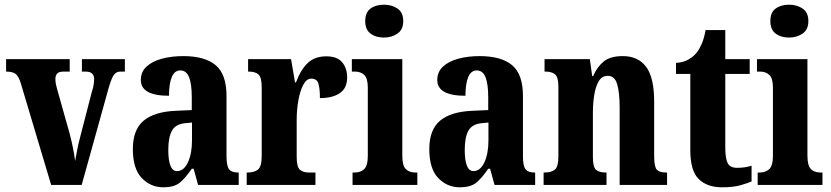

<svg xmlns="http://www.w3.org/2000/svg" viewBox="-20 -788 3540 818"><path d="M68 -435Q59 -464 46 -473.5Q33 -483 6 -483V-536H277V-483H251Q231 -483 223.5 -474.5Q216 -466 216 -452Q216 -439 218.5 -427.5Q221 -416 224 -406L277 -218Q294 -152 300 -102Q304 -122 308.5 -147Q313 -172 320 -198L370 -392Q376 -411 378.5 -424Q381 -437 381 -453Q381 -466 372.5 -474.5Q364 -483 345 -483H329V-536H512V-483H492Q475 -483 464.5 -468Q454 -453 442 -410L328 0H198Z M676 10Q622 10 584 -29.5Q546 -69 546 -153Q546 -235 591.5 -273.5Q637 -312 729 -316L797 -319V-374Q797 -430 785.5 -459Q774 -488 748 -488Q724 -488 712 -460Q700 -432 700 -380Q580 -380 580 -447Q580 -482 604.5 -504.5Q629 -527 670 -538Q711 -549 761 -549Q852 -549 898.5 -510.5Q945 -472 945 -379V-123Q945 -82 955.5 -67.5Q966 -53 994 -53H997V0H824L805 -69H797Q769 -28 745 -9Q721 10 676 10ZM734 -59Q763 -59 780.5 -96Q798 -133 798 -191V-266L768 -263Q728 -259 712.5 -231Q697 -203 697 -149Q697 -106 706 -82.5Q715 -59 734 -59Z M1031 0V-53H1035Q1063 -53 1079 -65.5Q1095 -78 1095 -125V-415Q1095 -459 1081 -471Q1067 -483 1040 -483H1037V-536H1220L1237 -437H1241Q1261 -491 1291 -519.5Q1321 -548 1370 -548Q1417 -548 1438 -522.5Q1459 -497 1459 -458Q1459 -412 1427.5 -391Q1396 -370 1343 -370Q1343 -411 1336.5 -432Q1330 -453 1306 -453Q1286 -453 1272 -426.5Q1258 -400 1251 -359.5Q1244 -319 1244 -277V-120Q1244 -76 1258 -64.5Q1272 -53 1296 -53H1324V0Z M1616 -628Q1581 -628 1558.5 -645Q1536 -662 1536 -698Q1536 -735 1558.5 -751.5Q1581 -768 1616 -768Q1649 -768 1673.5 -751.5Q1698 -735 1698 -698Q1698 -662 1673.5 -645Q1649 -628 1616 -628ZM1482 0V-53H1491Q1516 -53 1531.5 -67.5Q1547 -82 1547 -125V-415Q1547 -455 1531.5 -469Q1516 -483 1493 -483H1479V-536H1694V-125Q1694 -82 1709 -67.5Q1724 -53 1749 -53H1758V0Z M1939 10Q1885 10 1847 -29.5Q1809 -69 1809 -153Q1809 -235 1854.5 -273.5Q1900 -312 1992 -316L2060 -319V-374Q2060 -430 2048.5 -459Q2037 -488 2011 -488Q1987 -488 1975 -460Q1963 -432 1963 -380Q1843 -380 1843 -447Q1843 -482 1867.5 -504.5Q1892 -527 1933 -538Q1974 -549 2024 -549Q2115 -549 2161.5 -510.5Q2208 -472 2208 -379V-123Q2208 -82 2218.5 -67.5Q2229 -53 2257 -53H2260V0H2087L2068 -69H2060Q2032 -28 2008 -9Q1984 10 1939 10ZM1997 -59Q2026 -59 2043.5 -96Q2061 -133 2061 -191V-266L2031 -263Q1991 -259 1975.5 -231Q1960 -203 1960 -149Q1960 -106 1969 -82.5Q1978 -59 1997 -59Z M2296 0V-53H2300Q2328 -53 2343.5 -65Q2359 -77 2359 -122V-418Q2359 -460 2344.5 -471.5Q2330 -483 2304 -483H2300V-536H2493L2503 -464H2507Q2524 -503 2552 -526Q2580 -549 2633 -549Q2699 -549 2733 -503Q2767 -457 2767 -356V-123Q2767 -77 2778.5 -65Q2790 -53 2818 -53H2822V0H2620V-330Q2620 -393 2609.5 -429Q2599 -465 2569 -465Q2545 -465 2531.5 -443Q2518 -421 2512 -385Q2506 -349 2506 -309V-118Q2506 -76 2519.5 -64.5Q2533 -53 2561 -53H2564V0Z M3056 10Q2993 10 2957 -25Q2921 -60 2921 -148V-473H2860V-520Q2893 -522 2915 -535.5Q2937 -549 2949 -565Q2960 -579 2970 -602Q2980 -625 2986 -660H3070V-536H3174V-473H3070V-159Q3070 -114 3080 -93.5Q3090 -73 3120 -73Q3155 -73 3182 -82V-15Q3167 -8 3135.5 1Q3104 10 3056 10Z M3342 -628Q3307 -628 3284.5 -645Q3262 -662 3262 -698Q3262 -735 3284.5 -751.5Q3307 -768 3342 -768Q3375 -768 3399.5 -751.5Q3424 -735 3424 -698Q3424 -662 3399.5 -645Q3375 -628 3342 -628ZM3208 0V-53H3217Q3242 -53 3257.5 -67.5Q3273 -82 3273 -125V-415Q3273 -455 3257.5 -469Q3242 -483 3219 -483H3205V-536H3420V-125Q3420 -82 3435 -67.5Q3450 -53 3475 -53H3484V0Z"/></svg>

Font: Noto Serif ExtraCondensed ExtraBold
Style: Regular
Weight: 800
Width: 2
Designer: Monotype Design Team
Foundry: Monotype Imaging Inc.
Version: Version 2.013; ttfautohint (v1.8.4.7-5d5b)